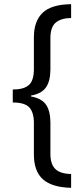

<svg xmlns="http://www.w3.org/2000/svg" viewBox="-20 -737 402 918"><path d="M320 161Q229 159 185.5 120.5Q142 82 142 1V-149Q142 -199 120.5 -223Q99 -247 41 -247V-309Q93 -309 117.5 -330Q142 -351 142 -407V-558Q142 -636 184 -676Q226 -716 320 -717V-651Q271 -650 246 -628.5Q221 -607 221 -555V-405Q221 -350 200 -319.5Q179 -289 128 -280V-276Q181 -266 201 -235Q221 -204 221 -151V-1Q221 48 244.5 71Q268 94 320 95Z"/></svg>

Font: Noto Sans Thai Looped UI Condensed
Style: Regular
Weight: 400
Width: 3
Designer: Cadson Demak Team
Foundry: Cadson Demak Co., Ltd.
Version: Version 1.000; ttfautohint (v1.8.4.7-5d5b)